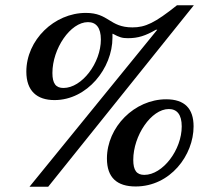

<svg xmlns="http://www.w3.org/2000/svg" viewBox="-20 -688 806 729"><path d="M163 21 716 -668H652C568 -601 532 -584 483 -584C395 -584 394 -639 306 -639C186 -639 80 -536 80 -416C80 -343 120 -308 187 -308C311 -308 407 -429 407 -545C407 -549 407 -554 407 -559L408 -560C434 -546 444 -543 466 -543C504 -543 532 -552 572 -575H577L92 21ZM495 20C627 20 715 -99 715 -208C715 -276 681 -311 611 -311C491 -311 386 -206 386 -86C386 -13 425 20 495 20ZM221 -354C192 -354 179 -371 179 -411C179 -503 247 -604 314 -604C345 -604 363 -583 363 -538C363 -449 291 -354 221 -354ZM528 -24C499 -24 486 -41 486 -81C486 -173 554 -274 621 -274C652 -274 670 -253 670 -208C670 -119 598 -24 528 -24Z"/></svg>

Font: STIX Two Text
Style: Bold Italic
Weight: 700
Italic angle: -12°
Designer: Ross Mills, John Hudson & Paul Hanslow, Tiro Typeworks Ltd; with prior portions MicroPress Inc. and Coen Hoffman, Elsevi
Foundry: Tiro Typeworks Ltd
Version: Version 2.13 b171